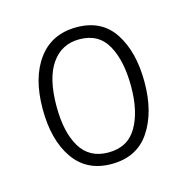

<svg xmlns="http://www.w3.org/2000/svg" viewBox="-62 -783 438 450"><g transform="rotate(-15 157.0 -558.5)"><path d="M281 -559Q281 -486 250 -439.5Q219 -393 157 -393Q97 -393 65.5 -438.5Q34 -484 34 -559Q34 -635 67 -679.5Q100 -724 160 -724Q221 -724 251 -678Q281 -632 281 -559ZM67 -557Q67 -494 89 -457.5Q111 -421 157 -421Q204 -421 226 -458.5Q248 -496 248 -557Q248 -619 227 -657Q206 -695 159 -695Q116 -695 91.5 -660Q67 -625 67 -557Z"/></g></svg>

Font: Noto Sans Sinhala Condensed ExtraLight
Style: Regular
Weight: 200
Width: 3
Designer: Jelle Bosma - Monotype Design Team
Foundry: Monotype Imaging Inc.
Version: Version 2.006; ttfautohint (v1.8.4.7-5d5b)